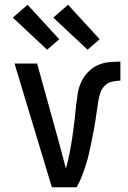

<svg xmlns="http://www.w3.org/2000/svg" viewBox="-20 -787 540 807"><path d="M302 0H198L41 -520H136L232 -173Q238 -150 244.5 -126Q251 -102 257 -78Q266 -111 272.5 -144Q279 -177 284 -210.5Q289 -244 293 -278Q297 -312 300 -345V-346Q303 -371 307 -395.5Q311 -420 321.5 -442.5Q332 -465 349.5 -483.5Q367 -502 389.5 -512.5Q412 -523 437 -525.5Q462 -528 486 -528V-448Q468 -448 449.5 -443.5Q431 -439 418.5 -425Q406 -411 400.5 -393Q395 -375 392.5 -357Q390 -339 387 -320.5Q384 -302 381.5 -283.5Q379 -265 375.5 -247Q372 -229 368.5 -211Q365 -193 361 -174.5Q357 -156 353 -138Q349 -120 343.5 -102.5Q338 -85 332 -67.5Q326 -50 318.5 -33Q311 -16 302 0ZM348 -578 204 -713 266 -767 399 -622ZM178 -578 34 -713 96 -767 229 -622Z"/></svg>

Font: Iosevka Custom Medium
Style: Regular
Weight: 500
Monospace: yes
Designer: Belleve Invis
Foundry: Belleve Invis
Version: Version 32.5.0; ttfautohint (v1.8.4)